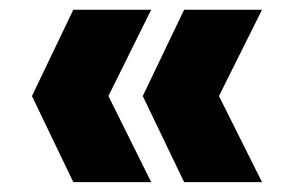

<svg xmlns="http://www.w3.org/2000/svg" viewBox="-20 -490 597 390"><path d="M200.2 -294.9 287.1 -120.1H128.9L44.9 -294.9L128.9 -470.2H287.1ZM424.8 -294.9 512.2 -120.1H354L270 -294.9L354 -470.2H512.2Z"/></svg>

Font: SVN-Poppins
Style: Bold
Weight: 700
Designer: Ninad Kale (Devanagari), Jonny Pinhorn (Latin)
Foundry: Indian Type Foundry
Version: Version 3.200;PS 1.000;hotconv 16.6.54;makeotf.lib2.5.65590